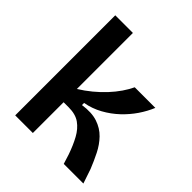

<svg xmlns="http://www.w3.org/2000/svg" viewBox="-195 -836 962 962"><g transform="rotate(45 286.0 -354.5)"><path d="M68 0V-709H193V-312Q227 -333 258 -358.5Q289 -384 315 -412Q341 -440 360.5 -468.5Q380 -497 392 -523H538Q522 -484 496.5 -446.5Q471 -409 436.5 -376.5Q402 -344 359.5 -320.5Q317 -297 268 -288V-273Q329 -282 371 -268Q413 -254 441.5 -224.5Q470 -195 489.5 -156Q509 -117 525 -77L551 0H412L396 -51Q379 -100 358.5 -137.5Q338 -175 308 -196.5Q278 -218 229 -218H193V0Z"/></g></svg>

Font: Bricolage Grotesque 20pt SemiBold
Style: Regular
Weight: 600
Version: Version 1.001;gftools[0.9.33.dev8+g029e19f]